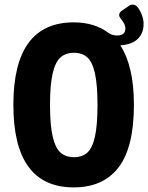

<svg xmlns="http://www.w3.org/2000/svg" viewBox="-20 -805 643 833"><path d="M502 -608Q561 -518 561 -350Q561 -166 494.5 -79Q428 8 300 8Q38 8 38 -350Q38 -708 300 -708Q390 -708 451 -662Q467 -651 489 -651Q524 -651 524 -682Q524 -699 507 -720Q506 -721 501.5 -727.5Q497 -734 497 -739Q497 -751 508 -758L540 -780Q546 -785 556 -785Q574 -785 588.5 -756Q603 -727 603 -702Q603 -661 578 -636.5Q553 -612 502 -608ZM403 -350Q403 -437 392 -486.5Q381 -536 359 -556Q337 -576 301 -576Q265 -576 242.5 -556Q220 -536 208.5 -486.5Q197 -437 197 -350Q197 -263 208.5 -213Q220 -163 242.5 -143Q265 -123 301 -123Q337 -123 359 -143Q381 -163 392 -212.5Q403 -262 403 -350Z"/></svg>

Font: Asap Condensed
Style: Bold
Weight: 700
Designer: Pablo Cosgaya
Foundry: Omnibus-Type
Version: Version 1.010; ttfautohint (v1.8)